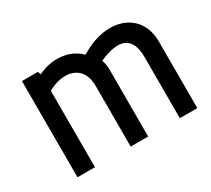

<svg xmlns="http://www.w3.org/2000/svg" viewBox="-105 -688 950 866"><g transform="rotate(-30 369.5 -255.0)"><path d="M702 0V-346C702 -493 567 -548 427 -483C425 -482 399 -469 385 -461C329 -519 235 -520 167 -485L161 -501H78V0H169V-398C254 -446 355 -431 355 -316V0H446V-352C446 -368 442 -388 437 -399L461 -409C547 -441 611 -428 611 -318V0Z"/></g></svg>

Font: Advent Pro
Style: SemiBold
Weight: 600
Designer: Andreas Kalpakidis
Foundry: Andreas Kalpakidis
Version: Version 2.002 2008